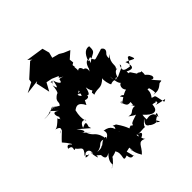

<svg xmlns="http://www.w3.org/2000/svg" viewBox="-333 -1367 1628 1628"><g transform="rotate(-45 480.5 -553.5)"><path d="M252 -413C269 -459 258 -462 214 -440C206 -420 226 -511 275 -473C283 -447 246 -487 272 -590C299 -609 331 -630 369 -556C428 -665 388 -619 376 -671C399 -672 406 -654 416 -644C458 -668 443 -699 440 -671C388 -698 327 -636 410 -689C413 -677 387 -608 375 -616C368 -590 448 -569 429 -622C431 -602 455 -585 471 -666C482 -584 533 -589 502 -596C496 -583 549 -647 481 -601C468 -594 482 -596 477 -571C548 -597 557 -559 625 -623C615 -608 632 -540 642 -532C703 -561 729 -489 697 -537C750 -571 676 -478 681 -587C684 -522 694 -494 709 -482C696 -487 656 -439 719 -392C715 -430 670 -407 591 -351C582 -383 652 -334 589 -372C609 -301 620 -307 661 -310C705 -315 657 -416 621 -405C647 -381 661 -316 645 -266C612 -337 672 -223 658 -260C594 -266 608 -219 553 -237C549 -238 631 -172 627 -215C605 -188 525 -188 529 -157C490 -162 547 -175 496 -164C479 -145 498 -165 430 -262C362 -291 446 -263 378 -223C443 -180 376 -215 406 -188C402 -242 393 -291 317 -299C307 -320 359 -250 270 -230C319 -240 287 -280 222 -220C201 -220 219 -205 152 -209C223 -217 213 -261 261 -248C305 -243 262 -294 277 -278C249 -348 228 -325 202 -391C247 -348 254 -346 160 -431C189 -398 230 -392 164 -471L259 -389ZM47 -413C52 -383 21 -462 -3 -403C65 -399 1 -342 41 -362C64 -323 118 -331 52 -261C111 -280 120 -314 49 -246C74 -234 110 -248 78 -246C33 -281 142 -299 115 -220C113 -278 102 -234 123 -172C146 -217 84 -227 155 -170C161 -174 145 -93 214 -138C129 -53 203 -32 140 -27C154 -16 214 -81 214 -91C207 -84 291 -107 259 -112C311 -51 230 17 308 -12C310 3 312 41 351 28C348 55 351 33 331 -35C437 -56 359 -56 362 -70C390 11 360 5 370 -29C381 -43 351 -11 404 74C462 21 450 -36 524 1C496 -9 503 -82 487 -28C526 -33 562 -69 491 -74C507 -80 491 -23 490 -81C488 -75 500 -67 570 -74C628 -75 545 -52 627 -124C647 -131 562 -75 642 -52C594 -73 696 -4 693 -50C695 -41 738 9 682 -35C745 -93 728 -39 723 -87C726 -73 762 -114 728 -51C735 -96 700 -133 620 -100C659 -64 636 -113 647 -162C712 -88 756 -94 765 -141C771 -174 760 -165 805 -157C792 -183 838 -136 784 -142C860 -116 903 -127 855 -109C829 -224 845 -189 803 -208C851 -268 809 -296 846 -280C856 -245 866 -194 834 -219C886 -204 910 -226 939 -249C984 -253 964 -248 907 -323C939 -294 964 -344 888 -395C852 -354 915 -345 900 -433C895 -414 873 -451 861 -440C815 -505 832 -509 789 -466C841 -462 801 -489 814 -530C781 -472 786 -470 818 -428C859 -409 816 -467 807 -519C895 -470 875 -544 860 -580C925 -555 956 -517 920 -593C895 -604 908 -589 860 -526C809 -535 778 -538 811 -600C827 -570 766 -557 721 -533C746 -622 795 -574 763 -597C792 -620 752 -653 811 -726C716 -640 779 -694 735 -674C817 -644 762 -714 798 -747C840 -786 786 -813 789 -804C693 -777 693 -766 683 -796C662 -791 707 -846 643 -806C668 -885 707 -900 738 -892C740 -809 720 -841 645 -782C678 -836 611 -839 598 -737C631 -777 631 -804 588 -738C608 -794 537 -805 571 -759C568 -809 549 -841 517 -804C542 -812 509 -881 537 -853C512 -876 539 -872 520 -980C446 -941 405 -957 417 -926C389 -881 330 -900 402 -865C333 -890 376 -855 347 -845C299 -890 336 -936 285 -879C322 -918 243 -914 317 -904C301 -819 295 -828 284 -877C281 -795 248 -778 269 -805C189 -759 236 -740 204 -712C124 -756 185 -762 109 -733C123 -716 174 -782 159 -720C163 -772 147 -715 29 -724C149 -720 78 -774 169 -686C109 -736 113 -659 153 -628C157 -615 141 -688 127 -625C125 -652 120 -621 116 -651C40 -575 36 -602 36 -596C111 -574 57 -546 38 -544C121 -585 44 -534 -3 -479L23 -448ZM317 -1152 297 -1159 179 -1052 175 -1024 88 -979 217 -995 199 -984 226 -859 266 -932 319 -921 413 -880 444 -828 545 -891 541 -928 602 -982 545 -1006 510 -1027 447 -1044 460 -1094 443 -1157 284 -1181Z"/></g></svg>

Font: Hussar Lance
Style: Regular
Weight: 700
Foundry: Cannot Into Space Fonts, PlusOne Fonts
Version: Version 2.27